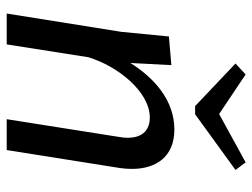

<svg xmlns="http://www.w3.org/2000/svg" viewBox="-112 -658 769 586"><g transform="rotate(90 273.0 -364.5)"><path d="M498.3 -698.3 475 -729.2 327.5 -648.3 206.7 -729.2 173.3 -698.3 303.3 -575H328.3ZM20.8 0H115L154.2 -249.2C181.7 -340 260 -436.7 338.3 -436.7C371.7 -436.7 400 -419.2 400 -369.2C400 -361.7 399.2 -352.5 397.5 -343.3L343.3 0H437.5L492.5 -346.7C494.2 -358.3 495 -370.8 495 -382.5C495 -454.2 459.2 -511.7 375 -511.7C283.3 -511.7 215.8 -447.5 171.7 -377.5L178.3 -502.5L90.8 -495L76.7 -350Z"/></g></svg>

Font: Boon Medium
Style: Italic
Weight: 500
Italic angle: -9°
Designer: Sungsit Sawaiwan
Foundry: FontUni
Version: Version 3.0